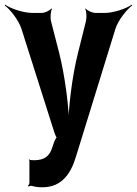

<svg xmlns="http://www.w3.org/2000/svg" viewBox="-60 -583 582 816"><path d="M65 100V194C65 199 61 205 59 206L61 210C64 208 71 206 75 207C89 211 103 213 120 213C205 213 243 151 264 79L431 -462C443 -498 479 -543 502 -560L500 -563C476 -546 422 -528 384 -528H346C333 -528 310 -538 304 -547L302 -545C308 -536 309 -507 305 -492L272 -360C246 -258 230 -120 230 -40H234C234 -120 217 -258 191 -360L157 -492C153 -507 155 -536 161 -545L158 -547C152 -538 130 -528 117 -528H79C40 -528 -14 -546 -38 -563L-40 -560C-17 -543 19 -498 31 -461L172 -17C173 -13 180 3 183 3V-1C180 -1 173 14 171 18L163 41C152 80 129 98 85 98C80 98 73 97 67 97C66 97 66 95 66 94L62 96C63 97 65 99 65 100Z"/></svg>

Font: Asimov
Style: EdgeNar
Weight: 500
Designer: Google
Version: Version 2.000980: 2014